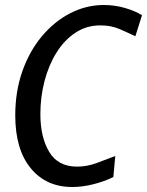

<svg xmlns="http://www.w3.org/2000/svg" viewBox="-20 -734 588 768"><path d="M269 14Q164 14 102.5 -61.5Q41 -137 41 -272.5Q41 -368.5 69.5 -449.2Q98 -530 147.8 -589.2Q197.5 -648.5 261.2 -681.2Q325 -714 395.5 -714Q438.5 -714 479.5 -702.2Q520.5 -690.5 548 -673L521.5 -589Q491 -603.5 457.5 -618Q424 -632.5 381.5 -632.5Q326 -632.5 281.8 -603.2Q237.5 -574 206.2 -524Q175 -474 158.2 -410.2Q141.5 -346.5 141.5 -277.5Q141.5 -185.5 176.8 -126.5Q212 -67.5 288.5 -67.5Q328 -67.5 366.5 -81.8Q405 -96 441 -110L433.5 -26Q398.5 -8.5 354.2 2.8Q310 14 269 14Z"/></svg>

Font: Cabin Condensed
Style: Italic
Weight: 400
Width: 3
Italic angle: -10°
Designer: Pablo Impallari
Foundry: Pablo Impallari. http://www.impallari.com Igino Marini. http://www.ikern.com
Version: Version 3.001; ttfautohint (v1.8.3)